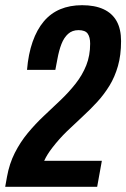

<svg xmlns="http://www.w3.org/2000/svg" viewBox="-38 -719 486 739"><path d="M-18 0 -11 -39Q-2 -89 19 -130.5Q40 -172 69 -207Q98 -242 131 -273Q164 -304 195.5 -334Q227 -364 253 -397Q279 -430 294 -467.5Q309 -505 309 -551Q309 -576 299.5 -589.5Q290 -603 264 -603Q240 -603 224 -588.5Q208 -574 198.5 -549.5Q189 -525 183 -492L175 -450H66Q71 -511 87.5 -558Q104 -605 130.5 -636.5Q157 -668 194 -683.5Q231 -699 278 -699Q327 -699 360.5 -683.5Q394 -668 411 -637.5Q428 -607 428 -561Q428 -507 416 -465Q404 -423 383.5 -389.5Q363 -356 336.5 -327Q310 -298 280 -270.5Q250 -243 220 -214Q190 -185 163 -150Q153 -137 145.5 -125Q138 -113 132 -100H354L336 0Z"/></svg>

Font: Archivo ExtraCondensed
Style: Bold Italic
Weight: 700
Width: 2
Italic angle: -10°
Designer: Hector Gatti
Foundry: Omnibus-Type
Version: Version 2.001